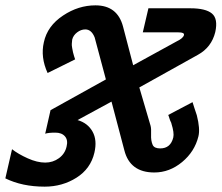

<svg xmlns="http://www.w3.org/2000/svg" viewBox="-73 -438 829 718"><path d="M526 117Q565 117 575 76Q579 59 568 24Q568 22 566.5 19.5Q565 17 563.5 13Q562 9 561 6Q560 3 559 -0.5Q558 -4 557 -6L556 -8L647 -56Q647 -55 654 -34L663 -7Q676 44 669 72Q655 129 608 168Q561 207 504 207Q413 207 392 124L344 -58L217 11Q255 22 273 54Q291 86 280 133Q266 193 213 226.5Q160 260 94 260Q10 260 -53 229L-28 120Q-5 138 30.5 154Q66 170 96 170Q125 170 147.5 153.5Q170 137 176 110Q182 86 170 72Q158 58 134 58Q108 58 96 62L116 -26L323 -141L281 -298Q269 -328 246 -328Q230 -328 215.5 -317Q201 -306 197 -290Q196 -279 195.5 -274Q195 -269 197 -258Q199 -247 200 -242.5Q201 -238 204 -228Q207 -218 208 -216L105 -165Q78 -224 91 -280Q104 -341 163 -380Q220 -418 284 -418Q366 -418 387 -339L425 -194L589 -284Q612 -295 615 -307Q616 -312 611 -314.5Q606 -317 594 -317H461L482 -407H639Q696 -407 719.5 -387.5Q743 -368 732 -318Q718 -261 667 -233L448 -111L490 32Q493 42 492 66Q491 88 498 104Q504 117 526 117Z"/></svg>

Font: Miedinger
Style: Bold-Italic
Weight: 700
Italic angle: -13°
Version: Version 001.000